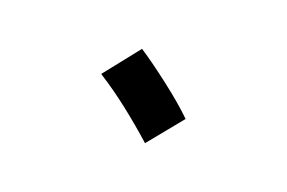

<svg xmlns="http://www.w3.org/2000/svg" viewBox="-33 -387 305 204"><g transform="rotate(15 119.5 -285.0)"><path d="M134 -237Q119 -253 103 -268Q87 -283 70 -296L105 -333Q119 -322 138 -304.5Q157 -287 169 -273Z"/></g></svg>

Font: Noto Sans Thaana Thin
Style: Regular
Weight: 100
Designer: David Williams
Foundry: Google Inc.
Version: Version 3.001; ttfautohint (v1.8.4.7-5d5b)